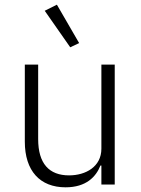

<svg xmlns="http://www.w3.org/2000/svg" viewBox="-20 -788 603 820"><path d="M280 -586 318 -604 223 -768 171 -742ZM413 0H470V-512H413V-153C413 -76 346 -39 275 -39C190 -39 143 -89 143 -194V-512H86V-183C86 -58 151 12 260 12C348 12 390 -33 409 -81H413Z"/></svg>

Font: IBM Plex Arabic Light
Style: Regular
Weight: 300
Designer: Mike Abbink, Paul van der Laan, Pieter van Rosmalen, Wael Morcos, Khajak Apelian
Foundry: Bold Monday
Version: Version 1.0